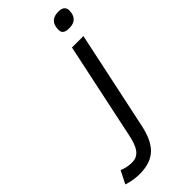

<svg xmlns="http://www.w3.org/2000/svg" viewBox="-438 -742 985 985"><g transform="rotate(-45 54.0 -249.5)"><path d="M112.8 22Q104 64.5 89.8 96.4Q75.7 128.4 54.2 149.9Q32.7 171.4 1.7 182.1Q-29.3 192.9 -71.8 192.9Q-89.4 192.9 -113.8 189.2Q-138.2 185.5 -160.2 178.2L-125 108.9Q-109.4 115.7 -92.5 119.4Q-75.7 123 -55.2 123Q-36.1 123 -22.2 115.7Q-8.3 108.4 2 94.5Q12.2 80.6 19.3 59.8Q26.4 39.1 32.2 12.2L143.1 -512.2H226.1ZM158.2 -626Q158.2 -659.2 174.8 -675.5Q191.4 -691.9 223.1 -691.9Q247.1 -691.9 257.6 -682.4Q268.1 -672.9 268.1 -657.2Q268.1 -625.5 252 -608.6Q235.8 -591.8 205.1 -591.8Q190.9 -591.8 181.6 -594.2Q172.4 -596.7 167.2 -601.1Q162.1 -605.5 160.2 -611.8Q158.2 -618.2 158.2 -626Z"/></g></svg>

Font: Lorenzo Sans
Style: Italic
Weight: 400
Italic angle: -12°
Foundry: Intel Corporation
Version: Version 1.00; ttfautohint (v1.5)